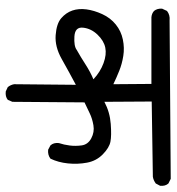

<svg xmlns="http://www.w3.org/2000/svg" viewBox="6 -606 599 650"><g transform="rotate(90 305.0 -281.5)"><path d="M290 -2 275.4 -8.8Q267.6 -18.6 265.6 -30.3L267.6 -239.3Q221.7 -214.8 180.2 -191.4Q138.7 -168 99.6 -170.9Q60.5 -173.8 42 -189.9Q23.4 -206.1 16.1 -227.5Q8.8 -249 12.2 -274.9Q15.6 -300.8 28.3 -328.6Q41 -356.4 63.5 -374.5Q85.9 -392.6 114.3 -398.4Q142.6 -404.3 169.9 -399.9Q197.3 -395.5 220.2 -386.2Q243.2 -377 265.6 -366.2L264.6 -495.1H39.1Q26.4 -496.1 17.6 -503.9Q8.8 -514.6 9.8 -531.2L17.6 -547.9Q31.2 -558.6 49.8 -556.6L585.9 -560.5L601.6 -552.7Q611.3 -542 609.4 -524.4L601.6 -509.8Q590.8 -502 579.1 -500L324.2 -496.1L325.2 -335.9Q360.4 -354.5 399.9 -357.4Q439.5 -360.4 460 -356.4Q480.5 -352.5 502.9 -330.6Q525.4 -308.6 531.2 -276.9Q537.1 -245.1 533.7 -212.4Q530.3 -179.7 517.6 -153.3Q504.9 -143.6 487.3 -145.5L472.7 -153.3Q462.9 -164.1 464.8 -181.6Q470.7 -199.2 473.1 -218.8Q475.6 -238.3 472.7 -259.3Q469.7 -280.3 448.7 -291.5Q427.7 -302.7 404.8 -298.8Q381.8 -294.9 363.8 -286.1Q345.7 -277.3 327.1 -268.6L325.2 -24.4L318.4 -8.8Q307.6 0 290 -2ZM149.4 -242.2Q173.8 -255.9 198.7 -272Q223.6 -288.1 249 -298.8Q223.6 -322.3 194.3 -333Q165 -343.8 141.6 -338.9Q118.2 -334 97.7 -312.5Q77.1 -291 74.2 -263.7Q71.3 -236.3 104 -234.4Q136.7 -232.4 149.4 -242.2Z"/></g></svg>

Font: NaikaiFont
Style: Regular
Weight: 400
Version: Version 1.67